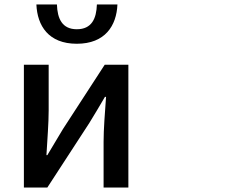

<svg xmlns="http://www.w3.org/2000/svg" viewBox="-20 -818 1040 860"><path d="M87 -528V22H192L380 -267C400 -299 430 -350 450 -384H455C450 -313 444 -240 444 -183V22H555V-528H449L262 -240C243 -207 211 -156 192 -123H188C192 -193 198 -266 198 -323V-528ZM143 -798C147 -703 197 -622 324 -622C451 -622 502 -703 506 -798H414C412 -735 391 -687 324 -687C258 -687 237 -735 235 -798Z"/></svg>

Font: コーポレート・ロゴ ver3 Medium
Style: Regular
Weight: 500
Designer: [KANA_main] LOGOTYPE.JP [Source Han Sans] Ryoko NISHIZUKA 西塚涼子 (kana, bopomofo & ideographs); Paul D. Hunt (Latin, Greek
Version: Version 12.001;FEAKit 1.0